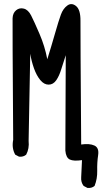

<svg xmlns="http://www.w3.org/2000/svg" viewBox="-20 -793 540 946"><path d="M411 133 392 123Q378 105 380 80L384 -4Q343 2 324 -7Q305 -16 302 -51L304 -521Q292 -486 282 -452.5Q272 -419 257 -397.5Q242 -376 219.5 -376Q197 -376 178.5 -398.5Q160 -421 147.5 -456Q135 -491 129 -528L121 -99Q125 -61 109 -31Q95 -19 74 -21L55 -31Q37 -63 45 -104Q41 -677 42 -703Q43 -729 59.5 -742.5Q76 -756 97.5 -750.5Q119 -745 133.5 -716.5Q148 -688 174.5 -626.5Q201 -565 213 -501Q233 -565 251 -628Q269 -691 280 -721Q291 -751 312 -766Q333 -781 355 -763Q377 -745 376.5 -690Q376 -635 380 -81Q421 -87 445 -76Q469 -65 463.5 -28.5Q458 8 459 48Q460 88 446 123Q432 135 411 133Z"/></svg>

Font: NaniFont Regular
Style: Regular
Weight: 400
Designer: Nanigashitei
Version: Version 1.036